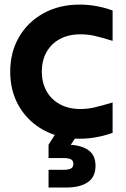

<svg xmlns="http://www.w3.org/2000/svg" viewBox="-20 -592 548 836"><path d="M464.6 -415.7Q420.2 -429.6 391 -436.1Q361.8 -442.6 330.3 -442.6Q278.1 -442.6 240 -421.7Q202 -400.9 182 -364.2Q162 -327.5 162 -280Q162 -233.5 182 -196.4Q202 -159.4 240.2 -138.4Q278.3 -117.4 330.3 -117.4Q362.1 -117.4 390.9 -124.2Q419.7 -130.9 465.1 -144.3L470.3 -146V-13.6Q399 12 326.2 12Q238.5 12 170 -25.5Q101.5 -63 63 -129Q24.5 -195 24.5 -280Q24.5 -365 63 -431Q101.5 -497 170 -534.5Q238.5 -572 326.2 -572Q399 -572 470.3 -546.4V-414Q467.6 -415 464.6 -415.7ZM333.6 -30 273.3 61 270.1 38Q328.2 38 362 59.8Q395.9 81.6 395.9 130.2Q395.9 178.8 362 201.6Q328.2 224.4 270.1 224.4H191.4V147.4H258.2Q276.5 147.4 288 142.1Q299.6 136.7 299.6 121.3Q299.6 106.9 288.5 101.6Q277.5 96.2 258.2 96.2H191.4V38L234.7 -30Z"/></svg>

Font: TASA Explorer VF
Style: Regular
Weight: 400
Designer: Weizhong Zhang
Foundry: Local Remote
Version: Version 1.000;Glyphs 3.2 (3192)